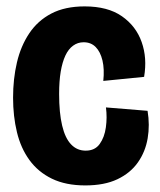

<svg xmlns="http://www.w3.org/2000/svg" viewBox="-20 -559 492 592"><path d="M243.2 12.7Q182.7 12.7 140.1 -8Q97.5 -28.7 70.8 -65.5Q44 -102.3 32.2 -151.6Q20.3 -200.8 20.3 -257.8Q20.3 -315.8 32.2 -366.4Q44 -417 70.2 -456.2Q96.3 -495.3 138.4 -517.3Q180.5 -539.3 241 -539.3Q312.3 -539.3 355.9 -508.9Q399.5 -478.5 416.8 -429.3Q434.2 -380.2 424.3 -322L298.5 -309.5Q302.3 -346 295.9 -372.7Q289.5 -399.3 275 -414Q260.5 -428.7 237.8 -428.7Q219.8 -428.7 205.4 -418.2Q191 -407.8 181.6 -387.7Q172.2 -367.5 167.2 -338.2Q162.3 -309 162.3 -269.3Q162.3 -210.8 171.6 -171.9Q180.8 -133 199.2 -113.8Q217.5 -94.5 244.2 -94.5Q272.7 -94.5 287.4 -115.1Q302.2 -135.7 306.4 -166.2Q310.7 -196.8 306.7 -227.8L435 -217.3Q442.3 -173.8 435.3 -132.5Q428.3 -91.2 405.2 -58.3Q382.2 -25.5 342.1 -6.4Q302 12.7 243.2 12.7Z"/></svg>

Font: Bricolage Grotesque 96pt ExtraBold SemiCondensed
Style: Regular
Weight: 800
Width: 4
Version: Version 1.001;gftools[0.9.33.dev8+g029e19f]